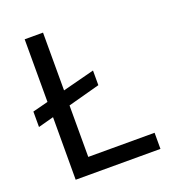

<svg xmlns="http://www.w3.org/2000/svg" viewBox="-132 -826 845 929"><g transform="rotate(-20 290.5 -361.5)"><path d="M358.5 -468V-392.5L194 -348V-83H535.5V0H99L99.5 -322L19.5 -300.5V-380L99.5 -400.5V-723H194V-425.5Z"/></g></svg>

Font: Public Sans
Style: Regular
Weight: 400
Designer: The Public Sans project authors (U.S. Web Design System). Libre Franklin designed by Pablo Impallari and Rodrigo Fuenzal
Version: Version 1.008; ttfautohint (v1.8.1) -l 8 -r 50 -G 200 -x 14 